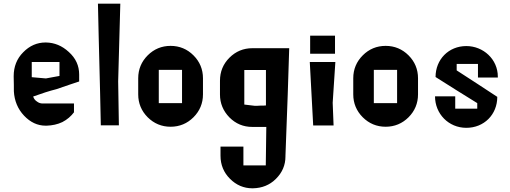

<svg xmlns="http://www.w3.org/2000/svg" viewBox="-20 -684 2786 1048"><path d="M234.4 2C264.6 1 293.9 -4.9 320.3 -17.6C346.7 -31.2 368.2 -49.8 384.8 -72.3H383.8C383.8 -91.8 383.8 -107.4 383.8 -119.1H211.9C201.2 -119.1 190.4 -123 181.6 -129.9C170.9 -136.7 164.1 -146.5 161.1 -157.2C207 -173.8 249 -187.5 288.1 -197.3C342.8 -215.8 383.8 -230.5 412.1 -239.3C412.1 -252 412.1 -264.6 412.1 -277.3C412.1 -325.2 393.6 -366.2 355.5 -400.4C318.4 -434.6 277.3 -451.2 231.4 -452.1C230.5 -452.1 229.5 -452.1 228.5 -452.1C182.6 -452.1 141.6 -434.6 106.4 -398.4C72.3 -364.3 54.7 -320.3 54.7 -268.6C54.7 -267.6 54.7 -266.6 54.7 -265.6C55.7 -231.4 55.7 -205.1 55.7 -185.5C58.6 -133.8 77.1 -88.9 111.3 -52.7C145.5 -16.6 184.6 2 229.5 2C231.4 2 232.4 2 234.4 2ZM153.3 -345.7H304.7V-269.5L230.5 -255.9L153.3 -262.7Z M636.7 -664.1H514.6C516.6 -599.6 517.6 -542 518.6 -487.3L526.4 -176.8C527.3 -122.1 529.3 -64.5 530.3 0H628.9L625 -240.2Z M911.1 -433.6C862.3 -433.6 820.3 -416 786.1 -381.8C752 -347.7 734.4 -305.7 734.4 -256.8C734.4 -217.8 734.4 -188.5 734.4 -168.9C734.4 -120.1 752 -78.1 786.1 -43.9C820.3 -9.8 862.3 7.8 911.1 7.8C960 7.8 1002 -9.8 1036.1 -43.9C1070.3 -78.1 1087.9 -120.1 1087.9 -168.9C1087.9 -208 1087.9 -237.3 1087.9 -256.8C1087.9 -305.7 1070.3 -347.7 1036.1 -381.8C1002 -416 960 -433.6 911.1 -433.6ZM973.6 -121.1H846.7V-302.7C902.3 -302.7 944.3 -302.7 973.6 -302.7C973.6 -223.6 973.6 -163.1 973.6 -121.1Z M1430.7 218.8H1308.6C1308.6 168.9 1308.6 134.8 1308.6 116.2C1252.9 116.2 1211.9 116.2 1183.6 116.2C1183.6 139.6 1183.6 156.2 1183.6 166C1183.6 215.8 1201.2 257.8 1235.4 292C1269.5 326.2 1310.5 343.8 1357.4 343.8C1358.4 343.8 1359.4 343.8 1360.4 343.8C1410.2 342.8 1452.1 326.2 1486.3 292C1520.5 257.8 1538.1 217.8 1538.1 169.9C1538.1 168.9 1538.1 168 1538.1 167C1547.9 -85 1554.7 -281.2 1558.6 -420.9C1469.7 -420.9 1402.3 -420.9 1357.4 -420.9C1308.6 -420.9 1266.6 -403.3 1232.4 -369.1C1198.2 -335 1180.7 -293 1180.7 -243.2C1180.7 -210 1180.7 -184.6 1180.7 -168C1180.7 -120.1 1198.2 -78.1 1232.4 -43C1266.6 -8.8 1307.6 8.8 1357.4 8.8H1433.6C1432.6 92.8 1431.6 163.1 1430.7 218.8ZM1431.6 -108.4C1422.9 -107.4 1412.1 -107.4 1397.5 -107.4C1388.7 -106.4 1379.9 -106.4 1371.1 -106.4C1342.8 -109.4 1324.2 -112.3 1313.5 -113.3V-301.8C1363.3 -301.8 1403.3 -301.8 1431.6 -301.8C1431.6 -217.8 1431.6 -153.3 1431.6 -108.4Z M1672.9 -489.3C1672.9 -445.3 1672.9 -412.1 1672.9 -390.6C1731.4 -390.6 1776.4 -390.6 1808.6 -390.6C1808.6 -434.6 1808.6 -467.8 1808.6 -489.3ZM1795.9 -123C1802.7 -221.7 1807.6 -295.9 1810.5 -345.7C1746.1 -345.7 1699.2 -345.7 1670.9 -345.7C1679.7 -191.4 1685.5 -76.2 1689.5 1C1738.3 1 1775.4 1 1800.8 1C1798.8 -54.7 1796.9 -95.7 1795.9 -123Z M2085 -433.6C2036.1 -433.6 1994.1 -416 1960 -381.8C1925.8 -347.7 1908.2 -305.7 1908.2 -256.8C1908.2 -217.8 1908.2 -188.5 1908.2 -168.9C1908.2 -120.1 1925.8 -78.1 1960 -43.9C1994.1 -9.8 2036.1 7.8 2085 7.8C2133.8 7.8 2175.8 -9.8 2210 -43.9C2244.1 -78.1 2261.7 -120.1 2261.7 -168.9C2261.7 -208 2261.7 -237.3 2261.7 -256.8C2261.7 -305.7 2244.1 -347.7 2210 -381.8C2175.8 -416 2133.8 -433.6 2085 -433.6ZM2147.5 -121.1H2020.5V-302.7C2076.2 -302.7 2118.2 -302.7 2147.5 -302.7C2147.5 -223.6 2147.5 -163.1 2147.5 -121.1Z M2588.9 -335V-260.7H2697.3V-265.6C2697.3 -360.4 2618.2 -432.6 2525.4 -432.6C2428.7 -432.6 2357.4 -359.4 2357.4 -263.7C2427.7 -218.8 2513.7 -165 2585 -121.1V-90.8H2464.8V-158.2H2354.5C2354.5 -62.5 2428.7 13.7 2525.4 13.7C2622.1 13.7 2694.3 -58.6 2694.3 -155.3C2624 -201.2 2543 -254.9 2472.7 -299.8V-335Z"/></svg>

Font: DropForged
Style: Regular
Weight: 400
Designer: Antoine
Version: Version 1.0